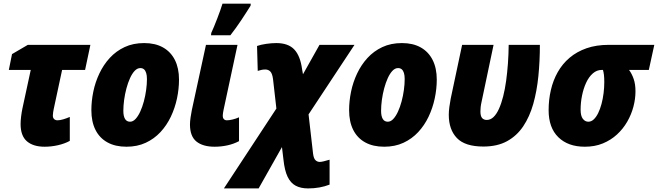

<svg xmlns="http://www.w3.org/2000/svg" viewBox="-20 -801 3636 1061"><path d="M226.1 9.8Q163.6 9.8 128.7 -20.3Q93.8 -50.3 93.8 -115.7Q93.8 -133.8 96.7 -157.5Q99.6 -181.2 104 -202.1L149.9 -414.6H28.8L46.4 -502L133.8 -553.2H479.5L450.2 -414.6H323.2L276.9 -198.7Q275.4 -190.4 273.7 -180.9Q272 -171.4 272 -162.6Q272 -149.4 279.3 -142.8Q286.6 -136.2 297.4 -136.2Q311.5 -136.2 329.6 -141.6Q347.7 -147 365.7 -154.8V-22.5Q336.9 -6.8 300 1.5Q263.2 9.8 226.1 9.8Z M678.7 9.8Q617.2 9.8 573.7 -14.2Q530.3 -38.1 507.6 -83.3Q484.9 -128.4 484.9 -192.4Q484.9 -242.2 495.6 -294.4Q506.3 -346.7 529.1 -394.8Q551.8 -442.9 586.4 -480.7Q621.1 -518.6 668.5 -540.8Q715.8 -563 776.9 -563Q837.9 -563 880.9 -538.8Q923.8 -514.6 946.5 -469.5Q969.2 -424.3 969.2 -361.3Q969.2 -309.6 958 -256.8Q946.8 -204.1 924.1 -156.2Q901.4 -108.4 866.7 -71Q832 -33.7 785.2 -12Q738.3 9.8 678.7 9.8ZM698.7 -128.4Q714.8 -128.4 729 -143.6Q743.2 -158.7 754.9 -184.1Q766.6 -209.5 774.9 -240.5Q783.2 -271.5 787.6 -303.7Q792 -335.9 792 -364.3Q792 -384.3 787.8 -397.7Q783.7 -411.1 775.6 -418Q767.6 -424.8 755.4 -424.8Q738.8 -424.8 724.4 -409.7Q710 -394.5 698.5 -369.1Q687 -343.8 678.7 -312.7Q670.4 -281.7 666 -249.5Q661.6 -217.3 661.6 -188.5Q661.6 -159.2 670.9 -143.8Q680.2 -128.4 698.7 -128.4Z M1166 9.8Q1101.1 9.8 1065.4 -19Q1029.8 -47.9 1029.8 -113.3Q1029.8 -129.4 1033 -151.4Q1036.1 -173.3 1040 -192.4L1118.2 -553.2H1292.5L1215.3 -193.4Q1213.4 -183.6 1212.2 -175.8Q1210.9 -168 1210.9 -160.2Q1210.9 -149.9 1216.8 -143.1Q1222.7 -136.2 1233.9 -136.2Q1246.6 -136.2 1265.1 -140.6Q1283.7 -145 1300.8 -152.8V-21Q1271.5 -5.4 1236.8 2.2Q1202.1 9.8 1166 9.8ZM1146 -606 1147.5 -619.1Q1154.3 -632.8 1162.8 -654.1Q1171.4 -675.3 1180.7 -699.2Q1189.9 -723.1 1197.5 -744.6Q1205.1 -766.1 1209.5 -780.8H1365.7L1364.7 -769.5Q1353 -751 1339.8 -730.2Q1326.7 -709.5 1312.5 -688.5Q1298.3 -667.5 1283.4 -646.5Q1268.6 -625.5 1252.9 -606Z M1217.3 240.2 1507.3 -201.2 1488.8 -363.3Q1484.9 -394 1474.1 -405.5Q1463.4 -417 1445.8 -417Q1434.6 -417 1425 -414.8Q1415.5 -412.6 1404.3 -409.2L1400.4 -546.9Q1420.4 -554.2 1450.7 -558.6Q1481 -563 1506.8 -563Q1572.8 -563 1606.2 -527.6Q1639.6 -492.2 1649.4 -418L1654.3 -390.6L1745.6 -553.2H1939L1685.1 -168.9L1710 47.9Q1713.4 74.7 1723.4 84.2Q1733.4 93.8 1747.1 93.8Q1754.9 93.8 1769.3 90.3Q1783.7 86.9 1801.3 81.5V219.2Q1774.9 229.5 1744.9 234.9Q1714.8 240.2 1682.6 240.2Q1642.1 240.2 1614 225.3Q1585.9 210.4 1569.3 175.8Q1552.7 141.1 1546.4 81.1L1538.1 11.7L1409.2 240.2Z M2103 9.8Q2041.5 9.8 1998 -14.2Q1954.6 -38.1 1931.9 -83.3Q1909.2 -128.4 1909.2 -192.4Q1909.2 -242.2 1919.9 -294.4Q1930.7 -346.7 1953.4 -394.8Q1976.1 -442.9 2010.7 -480.7Q2045.4 -518.6 2092.8 -540.8Q2140.1 -563 2201.2 -563Q2262.2 -563 2305.2 -538.8Q2348.1 -514.6 2370.8 -469.5Q2393.6 -424.3 2393.6 -361.3Q2393.6 -309.6 2382.3 -256.8Q2371.1 -204.1 2348.4 -156.2Q2325.7 -108.4 2291 -71Q2256.3 -33.7 2209.5 -12Q2162.6 9.8 2103 9.8ZM2123 -128.4Q2139.2 -128.4 2153.3 -143.6Q2167.5 -158.7 2179.2 -184.1Q2190.9 -209.5 2199.2 -240.5Q2207.5 -271.5 2211.9 -303.7Q2216.3 -335.9 2216.3 -364.3Q2216.3 -384.3 2212.2 -397.7Q2208 -411.1 2200 -418Q2191.9 -424.8 2179.7 -424.8Q2163.1 -424.8 2148.7 -409.7Q2134.3 -394.5 2122.8 -369.1Q2111.3 -343.8 2103 -312.7Q2094.7 -281.7 2090.3 -249.5Q2085.9 -217.3 2085.9 -188.5Q2085.9 -159.2 2095.2 -143.8Q2104.5 -128.4 2123 -128.4Z M2651.4 8.8Q2549.8 8.8 2504.9 -38.1Q2460 -85 2460 -166.5Q2460 -186.5 2463.1 -209.5Q2466.3 -232.4 2470.7 -256.3L2533.7 -553.2H2707.5L2641.1 -237.8Q2637.7 -223.1 2636.2 -209.5Q2634.8 -195.8 2634.8 -185.5Q2634.8 -159.7 2644 -148.9Q2653.3 -138.2 2669.9 -138.2Q2690.4 -138.2 2707.3 -154.3Q2724.1 -170.4 2737.3 -199.7Q2750.5 -229 2760.5 -268.3Q2770.5 -307.6 2776.9 -354Q2783.2 -400.4 2786.9 -450.9Q2790.5 -501.5 2791 -553.2H2963.4Q2963.4 -463.9 2955.1 -380.6Q2946.8 -297.4 2926.8 -226.6Q2906.7 -155.8 2871.3 -103Q2835.9 -50.3 2782 -20.8Q2728 8.8 2651.4 8.8Z M3211.9 9.8Q3119.1 9.8 3065.4 -42.7Q3011.7 -95.2 3011.7 -192.4Q3011.7 -250 3024.2 -303.7Q3036.6 -357.4 3062.3 -402.8Q3087.9 -448.2 3127.7 -481.9Q3167.5 -515.6 3221.4 -534.4Q3275.4 -553.2 3344.2 -553.2H3595.7L3565.4 -414.6H3456.1Q3471.7 -393.6 3481.7 -364.7Q3491.7 -335.9 3491.7 -296.4Q3491.7 -254.4 3480.2 -211.2Q3468.8 -168 3446 -128.4Q3423.3 -88.9 3389.6 -57.9Q3356 -26.9 3311.5 -8.5Q3267.1 9.8 3211.9 9.8ZM3231 -128.4Q3247.6 -128.4 3261.2 -141.4Q3274.9 -154.3 3285.6 -176.3Q3296.4 -198.2 3304 -226.6Q3311.5 -254.9 3315.4 -285.9Q3319.3 -316.9 3319.3 -347.2Q3319.3 -371.1 3317.4 -387.2Q3315.4 -403.3 3312 -414.6H3305.7Q3277.8 -414.6 3255.9 -395.3Q3233.9 -376 3219 -343.8Q3204.1 -311.5 3196.3 -272.7Q3188.5 -233.9 3188.5 -195.3Q3188.5 -160.2 3200.9 -144.3Q3213.4 -128.4 3231 -128.4Z"/></svg>

Font: Open Sans SemiCondensed ExtraBold
Style: Italic
Weight: 800
Width: 4
Italic angle: -12°
Designer: Monotype Design Team
Foundry: Monotype Imaging Inc.
Version: Version 3.003